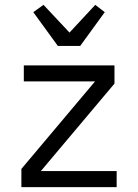

<svg xmlns="http://www.w3.org/2000/svg" viewBox="-20 -770 568 790"><path d="M218 -581 117 -720 159 -750 266 -636 372 -750 411 -720 310 -581ZM68 0V-75L371 -435H78V-501H451V-426L148 -66H460V0Z"/></svg>

Font: PlemolJP
Style: Regular
Weight: 400
Monospace: yes
Version: v2.0.4; ttfautohint (v1.8.4.7-5d5b-dirty) -l 6 -r 45 -G 200 